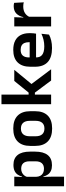

<svg xmlns="http://www.w3.org/2000/svg" viewBox="822 -1522 873 2556"><g transform="rotate(-90 1258.0 -244.5)"><path d="M336 11.5Q292 11.5 261.5 -2.8Q231 -17 212.2 -43Q193.5 -69 185.5 -104H149L181.5 -202Q182.5 -167 195.8 -143Q209 -119 232.8 -107Q256.5 -95 288.5 -95Q337 -95 362.5 -123.2Q388 -151.5 388 -207V-287.5Q388 -342.5 363 -370.5Q338 -398.5 289 -398.5Q261 -398.5 238.5 -387.8Q216 -377 201 -359Q186 -341 179.5 -317.5L149.5 -386.5H185Q193 -418.5 210.8 -444.8Q228.5 -471 260.2 -486.2Q292 -501.5 340.5 -501.5Q427 -501.5 472 -445.8Q517 -390 517 -281V-213Q517 -103 471.8 -45.8Q426.5 11.5 336 11.5ZM56 172V-490.5H184L179 -366L181.5 -343.5V-147L180 -124L183.5 10.5V172Z M824.5 13.5Q710.5 13.5 651.8 -45Q593 -103.5 593 -211.5V-278Q593 -386.5 651.8 -445.2Q710.5 -504 824.5 -504Q938 -504 996.5 -445.2Q1055 -386.5 1055 -278V-211.5Q1055 -103.5 996.8 -45Q938.5 13.5 824.5 13.5ZM824.5 -89Q874.5 -89 900.8 -119Q927 -149 927 -205V-284.5Q927 -341.5 900.8 -371.8Q874.5 -402 824.5 -402Q774 -402 747.8 -371.8Q721.5 -341.5 721.5 -284.5V-205Q721.5 -149 747.8 -119Q774 -89 824.5 -89Z M1463.5 0 1302.5 -216H1259V-299.5H1303L1458 -490.5H1606L1407 -249V-275L1613.5 0ZM1148.5 0V-661H1276V0Z M1896 12Q1770 12 1708.5 -46Q1647 -104 1647 -214V-278Q1647 -387 1704.5 -445.5Q1762 -504 1871.5 -504Q1945.5 -504 1995 -478Q2044.5 -452 2069.2 -404.2Q2094 -356.5 2094 -290V-272.5Q2094 -254.5 2092.2 -235.8Q2090.5 -217 2087.5 -200.5H1971.5Q1973 -228 1973.2 -252.8Q1973.5 -277.5 1973.5 -297.5Q1973.5 -332 1962.5 -356.2Q1951.5 -380.5 1929 -393Q1906.5 -405.5 1871.5 -405.5Q1820 -405.5 1795.5 -377Q1771 -348.5 1771 -296V-250.5L1771.5 -236V-197.5Q1771.5 -174.5 1778.8 -155Q1786 -135.5 1803 -121.2Q1820 -107 1848.2 -99Q1876.5 -91 1919 -91Q1965 -91 2006.8 -101.2Q2048.5 -111.5 2086 -129L2075 -28Q2041.5 -9.5 1996.2 1.2Q1951 12 1896 12ZM1715 -200.5V-285.5H2061.5V-200.5Z M2309 -285 2276.5 -370.5H2307.5Q2321 -430 2356.5 -464Q2392 -498 2455 -498Q2468 -498 2478.5 -496.2Q2489 -494.5 2497.5 -492L2504.5 -364Q2493.5 -367.5 2479 -369.2Q2464.5 -371 2448.5 -371Q2397.5 -371 2361.8 -348.5Q2326 -326 2309 -285ZM2184.5 0V-490.5H2306.5L2301 -340L2312.5 -335.5V0Z"/></g></svg>

Font: Anek Odia Medium SemiBold
Style: Regular
Weight: 600
Version: Version 1.003